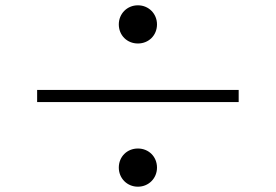

<svg xmlns="http://www.w3.org/2000/svg" viewBox="-20 -730 1040 724"><path d="M428 -638C428 -597 459 -566 500 -566C541 -566 572 -597 572 -638C572 -678 541 -710 500 -710C459 -710 428 -678 428 -638ZM880 -345V-391H120V-345ZM428 -98C428 -58 459 -26 500 -26C541 -26 572 -58 572 -98C572 -139 541 -170 500 -170C459 -170 428 -139 428 -98Z"/></svg>

Font: GenKiMin2 TW SB
Style: Regular
Weight: 600
Version: Version 2.100;PS 2.1;hotconv 16.6.51;makeotf.lib2.5.65220 DE